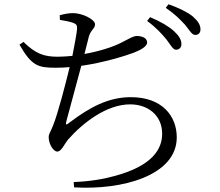

<svg xmlns="http://www.w3.org/2000/svg" viewBox="-20 -840 1040 907"><path d="M766 -654C786 -628 796 -606 811 -605C826 -605 837 -615 837 -631C837 -652 827 -669 803 -692C778 -715 739 -738 689 -759L675 -741C718 -710 745 -679 766 -654ZM854 -723C875 -698 886 -675 902 -675C917 -675 927 -684 927 -701C927 -722 916 -740 890 -763C865 -783 826 -802 776 -820L763 -803C808 -772 831 -748 854 -723ZM263 -746C288 -742 308 -738 323 -733C340 -727 345 -722 344 -703C342 -680 332 -627 322 -576C298 -574 275 -572 253 -572C188 -572 148 -586 91 -642L72 -629C130 -528 160 -520 244 -520C266 -520 288 -521 309 -523C290 -444 253 -302 231 -248C217 -212 210 -208 210 -192C210 -161 231 -124 251 -124C270 -124 286 -162 300 -179C372 -261 484 -347 595 -347C678 -347 746 -296 746 -208C746 -137 701 -57 523 -9C470 6 405 17 328 20L330 45C558 59 815 -11 815 -191C815 -292 746 -381 598 -381C493 -381 405 -334 311 -263C289 -245 289 -250 295 -273L364 -529C474 -545 571 -576 612 -591C648 -605 675 -622 675 -639C675 -663 647 -670 626 -670C610 -670 589 -657 552 -638C511 -617 446 -597 379 -585L400 -668C409 -699 429 -705 429 -725C429 -748 370 -778 325 -778C305 -778 284 -774 262 -768Z"/></svg>

Font: Harano Aji Mincho TW
Style: Regular
Weight: 400
Foundry: Masamichi Hosoda
Version: HaranoAjiMinchoTW-Regular version 20230610;ttx 4.39.4